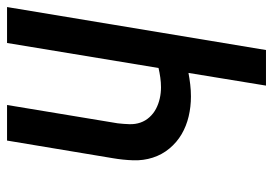

<svg xmlns="http://www.w3.org/2000/svg" viewBox="-135 -640 775 545"><g transform="rotate(-90 252.5 -367.5)"><path d="M282 0 318 -220Q302 -217 285 -215Q268 -213 251 -213Q222 -213 194.5 -219.5Q167 -226 144 -239.5Q121 -253 103.5 -274Q86 -295 77.5 -321.5Q69 -348 70 -377Q71 -406 76 -435L126 -735H227L175 -421Q173 -404 172.5 -387.5Q172 -371 177 -356.5Q182 -342 192.5 -330.5Q203 -319 216.5 -312Q230 -305 245.5 -301.5Q261 -298 277 -298Q291 -298 305 -300Q319 -302 332 -305L403 -735H505L383 0Z"/></g></svg>

Font: Iosevka Curly Semibold Oblique
Style: Regular
Weight: 600
Italic angle: -9°
Monospace: yes
Designer: Belleve Invis
Foundry: Belleve Invis
Version: Version 11.1.0; ttfautohint (v1.8.3)